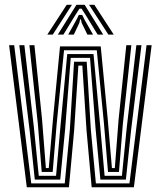

<svg xmlns="http://www.w3.org/2000/svg" viewBox="-20 -791 679 811"><path d="M93.2 0 18.5 -600H40L112 -16.2H253.5L275 -242.5L292.8 -530.2H346.2L363.8 -242.2L385 -16.2H526.8L599 -600H620.5L545.5 0H367.2L345.5 -240.2L327.8 -514H311L293.2 -240.5L271.2 0ZM127 -32.5 104.8 -243 61.5 -600H83L123 -254.2L143.8 -48.5H216.8L235.2 -255.8L264 -562.5H375L403.5 -255.5L421.8 -48.5H495L515.5 -253.2L556 -600H577.5L533.8 -242L511.8 -32.5H404L384 -244.2L360.2 -546.5H278.8L255 -244.2L234.5 -32.5ZM156.2 -64.8 140 -267.2 104.2 -600H125.5L157.5 -287.8L173.8 -81H186L203.8 -288L233.5 -595H405.5L435 -288L452.8 -81H465L481 -287L513.5 -600H534.8L498.8 -266.2L482.5 -64.8H436.2L419.2 -268.2L388.8 -578.8H250.5L219.5 -268.5L202.5 -64.8ZM179.8 -644.8 261.8 -770.8H284L202.8 -644.8ZM224.2 -644.8 303 -770.8H337.5L416 -644.8H392.5L342.2 -727L324.5 -754.5H315.8L298 -727L247.8 -644.8ZM437.8 -644.8 356.2 -770.8H378.5L460.5 -644.8ZM268 -644.8 302.2 -706.2 313 -728H327.2L338 -706.2L373 -644.8H349.2L325.2 -693.8L321.8 -709.2H318.5L315 -693.8L291.8 -644.8Z"/></svg>

Font: Big Shoulders Inline Display
Style: Bold
Weight: 700
Designer: Patric King
Foundry: XO Type Co
Version: Version 1.000